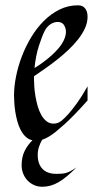

<svg xmlns="http://www.w3.org/2000/svg" viewBox="-20 -523 378 728"><path d="M270 111.8Q249.5 132.3 232.7 146.2Q215.8 160.2 200.4 168.7Q185.1 177.2 170.4 181.2Q155.8 185.1 140.1 185.1Q123 185.1 108.6 178.5Q94.2 171.9 84 160.9Q73.7 149.9 67.9 135.3Q62 120.6 62 104Q62 72.3 73.5 49.3Q85 26.4 103 8.8Q87.9 5.9 76.9 -4.9Q65.9 -15.6 58.1 -30.8Q50.3 -45.9 45.4 -64.2Q40.5 -82.5 37.8 -100.3Q35.2 -118.2 34.2 -134.3Q33.2 -150.4 33.2 -162.1Q33.2 -194.8 40.8 -232.9Q48.3 -271 62.7 -308.8Q77.1 -346.7 98.1 -381.6Q119.1 -416.5 146.2 -443.6Q173.3 -470.7 205.8 -486.8Q238.3 -502.9 275.9 -502.9Q286.1 -502.9 293 -499.3Q299.8 -495.6 304.2 -489.3Q308.6 -482.9 310.3 -475.1Q312 -467.3 312 -459Q312 -437.5 302.2 -416Q292.5 -394.5 276.1 -373.8Q259.8 -353 238.8 -333.3Q217.8 -313.5 195.1 -295.7Q172.4 -277.8 149.9 -262.2Q127.4 -246.6 108.9 -233.9V-223.1Q108.9 -210.9 110.1 -193.6Q111.3 -176.3 114.5 -157.5Q117.7 -138.7 123 -120.1Q128.4 -101.6 136.7 -86.9Q145 -72.3 156.5 -63.2Q168 -54.2 183.1 -54.2Q189.9 -54.2 197.3 -56.4Q204.6 -58.6 211.9 -64Q224.6 -74.2 240.7 -92.3Q254.4 -107.9 272.5 -132.8Q290.5 -157.7 312 -195.8V-142.1Q286.1 -112.8 264.4 -90.6Q242.7 -68.4 226.1 -53.2Q206.5 -35.6 190.9 -22.9Q176.8 -11.7 164.3 -4.4Q151.9 2.9 140.1 6.8Q132.3 19.5 127.7 34.2Q123 48.8 123 64Q123 98.6 141.1 117.4Q159.2 136.2 193.8 136.2Q205.6 136.2 214.4 135.5Q223.1 134.8 231.4 132.3Q239.7 129.9 248.8 125Q257.8 120.1 270 111.8ZM221.2 -430.2Q215.3 -437 206.1 -439Q196.8 -440.9 186.3 -438Q175.8 -435.1 165.8 -426.8Q155.8 -418.5 148.9 -404.8Q139.2 -385.3 127.4 -348.9Q115.7 -312.5 110.8 -265.1Q126.5 -274.4 143.1 -286.6Q159.7 -298.8 175 -312.5Q190.4 -326.2 202.9 -341.1Q215.3 -356 222.4 -371.3Q229.5 -386.7 230 -401.6Q230.5 -416.5 221.2 -430.2Z"/></svg>

Font: Quintessential
Style: Regular
Weight: 400
Designer: Astigmatic (AOETI)
Foundry: Astigmatic (AOETI)
Version: Version 1.000